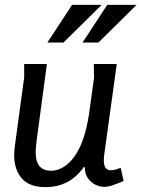

<svg xmlns="http://www.w3.org/2000/svg" viewBox="-20 -753 579 786"><path d="M172 -491 129 -171Q128 -160 127 -150Q126 -140 126 -132Q126 -91 142 -72.5Q158 -54 190 -54Q207 -54 226 -62Q245 -70 262.5 -86.5Q280 -103 296 -130Q312 -157 324 -195Q336 -233 344 -283L365 -435L364 -491H458L407 -122Q406 -116 405.5 -109Q405 -102 405 -97Q405 -75 412.5 -65.5Q420 -56 432 -56Q446 -56 459.5 -61Q473 -66 474 -66L486 -13Q484 -11 470.5 -5.5Q457 0 439.5 6Q422 12 406 12Q389 12 370.5 3Q352 -6 339.5 -24Q327 -42 327 -69H323Q317 -60 304.5 -46Q292 -32 274 -19Q256 -6 229 3.5Q202 13 166 13Q100 13 69 -23Q38 -59 38 -118Q38 -137 41 -157L79 -436V-491ZM275 -733H396L240 -579H174ZM419 -733H539L383 -579H318Z"/></svg>

Font: Rosario Medium
Style: Italic
Weight: 500
Italic angle: -8.05°
Version: Version 1.201